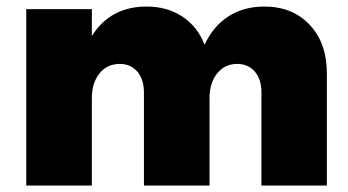

<svg xmlns="http://www.w3.org/2000/svg" viewBox="-20 -572 1074 592"><path d="M794.9 -551.8Q881.8 -551.8 934.8 -495.6Q987.8 -439.5 987.8 -345.2V0H786.1V-287.1Q786.1 -327.6 765.6 -351.3Q745.1 -375 710.9 -375Q672.4 -374.5 649.2 -345.2Q626 -315.9 626 -269V0H423.8V-287.1Q423.8 -327.6 403.3 -351.3Q382.8 -375 349.1 -375Q309.6 -374.5 286.4 -345.2Q263.2 -315.9 263.2 -269V0H61V-543.9H263.2V-460.9Q320.3 -551.8 432.1 -551.8Q495.6 -551.8 542.5 -520.8Q589.4 -489.7 610.8 -434.1Q637.2 -491.2 684.3 -521.5Q731.4 -551.8 794.9 -551.8Z"/></svg>

Font: Montserrat-Arabic ExtraBold
Style: Regular
Weight: 800
Designer: Mohamed Gaber
Foundry: Kief Type Foundry
Version: Version 5.008;PS 005.008;hotconv 1.0.88;makeotf.lib2.5.64775